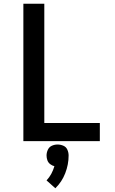

<svg xmlns="http://www.w3.org/2000/svg" viewBox="-20 -755 616 1027"><path d="M105 0H514V-97H217V-735H105ZM276 252Q311 218 329 171.5Q347 125 347 77Q347 61 340.5 46Q334 31 319 24.5Q304 18 288 18Q272 18 257.5 24.5Q243 31 236 46Q229 61 229 77Q229 90 233.5 102.5Q238 115 248.5 123Q259 131 271 134Q265 155 254.5 174.5Q244 194 229 210Z"/></svg>

Font: Iosevka Sparkle Semibold
Style: Regular
Weight: 600
Designer: Belleve Invis
Foundry: Belleve Invis
Version: Version 4.5.0; ttfautohint (v1.8.3)